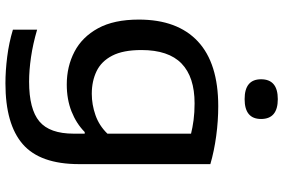

<svg xmlns="http://www.w3.org/2000/svg" viewBox="-188 -624 1042 706"><g transform="rotate(90 333.0 -271.0)"><path d="M286.5 230Q240 230 188.5 223.5Q137 217 89 202.5V113.5Q142 129 190.2 136Q238.5 143 280 143Q381.5 143 426.5 105.2Q471.5 67.5 471.5 -21V-61.5H465.5Q434 -30.5 389.8 -13Q345.5 4.5 290.5 4.5Q224.5 4.5 170.2 -23.8Q116 -52 84 -110.5Q52 -169 52 -260.5Q52 -402.5 132.2 -477.5Q212.5 -552.5 370.5 -552.5Q424.5 -552.5 480 -545Q535.5 -537.5 583.5 -523.5V-41Q583.5 102.5 510.2 166.2Q437 230 286.5 230ZM325 -87.5Q364.5 -87.5 403.2 -101Q442 -114.5 471.5 -145V-452.5Q449.5 -458 421.5 -461.8Q393.5 -465.5 360 -465.5Q263 -465.5 213.5 -417.5Q164 -369.5 164 -270Q164 -202.5 184.8 -162.5Q205.5 -122.5 242 -105Q278.5 -87.5 325 -87.5ZM344.5 -649.5Q271.5 -649.5 271.5 -710Q271.5 -771.5 344.5 -771.5Q417.5 -771.5 417.5 -710Q417.5 -649.5 344.5 -649.5Z"/></g></svg>

Font: Encode Sans Expanded Expanded Medium
Style: Regular
Weight: 500
Width: 7
Designer: Multiple Designers
Foundry: Impallari Type
Version: Version 3.000; ttfautohint (v1.8.3) -l 8 -r 50 -G 200 -x 14 